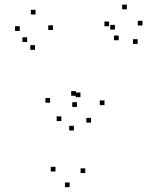

<svg xmlns="http://www.w3.org/2000/svg" viewBox="-20 -778 660 819"><path d="M425.7 -329.6V-349.6H405.7V-329.6ZM567.2 -590.8V-610.8H547.2V-590.8ZM587.8 -669.3V-689.3H567.8V-669.3ZM521.1 -738.2V-758.2H501.1V-738.2ZM445.4 -666.1V-686.1H425.4V-666.1ZM486.4 -606.3V-626.3H466.4V-606.3ZM470.2 -651.8V-671.8H450.2V-651.8ZM323.1 -363.4V-383.4H303.1V-363.4ZM303.7 -369.4V-389.4H283.7V-369.4ZM205.8 -650V-670H185.8V-650ZM131.6 -716.2V-736.2H111.6V-716.2ZM64.2 -646.1V-666.1H44.2V-646.1ZM129.3 -565.4V-585.4H109.3V-565.4ZM95.8 -598.8V-618.8H75.8V-598.8ZM193.7 -339.8V-359.8H173.7V-339.8ZM295.1 -221.4V-241.4H275.1V-221.4ZM343.8 -39.9V-59.9H323.8V-39.9ZM368.3 -255.1V-275.1H348.3V-255.1ZM308.2 -322V-342H288.2V-322ZM241.7 -261.7V-281.7H221.7V-261.7ZM216.6 -46.4V-66.4H196.6V-46.4ZM277.1 20.4V0.4H257.1V20.4Z"/></svg>

Font: Monaspace Radon Dots Var
Style: Regular
Weight: 400
Designer: Riley Cran and the Lettermatic Team
Version: Version 1.100 (Monaspace Radon Dots)